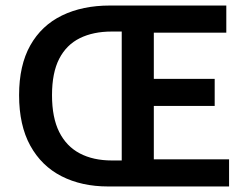

<svg xmlns="http://www.w3.org/2000/svg" viewBox="-20 -674 899 694"><path d="M371 0Q275 0 202.5 -37Q130 -74 89.5 -147.5Q49 -221 49 -330Q49 -438 89.5 -510Q130 -582 204 -618Q278 -654 377 -654H798V-556H536V-389H756V-291H536V-98H808V0ZM384 -94H420V-560H384Q317 -560 268.5 -536Q220 -512 194 -461.5Q168 -411 168 -330Q168 -249 194 -197Q220 -145 268.5 -119.5Q317 -94 384 -94Z"/></svg>

Font: Source Sans 3 SemiBold
Style: Regular
Weight: 600
Designer: Paul D. Hunt
Foundry: Adobe
Version: Version 3.046;hotconv 1.0.118;makeotfexe 2.5.65603